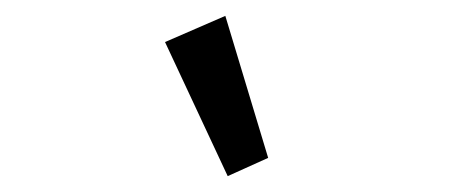

<svg xmlns="http://www.w3.org/2000/svg" viewBox="-20 -806 580 242"><path d="M188 -753 264 -786 318 -607 267 -584Z"/></svg>

Font: IBM Plex Sans Condensed Text
Style: Italic
Weight: 450
Width: 3
Italic angle: -11°
Designer: Mike Abbink, Paul van der Laan, Pieter van Rosmalen
Foundry: Bold Monday
Version: Version 1.1